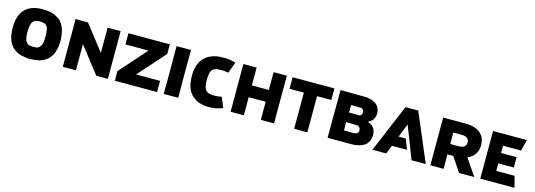

<svg xmlns="http://www.w3.org/2000/svg" viewBox="11 -1711 7579 2721"><g transform="rotate(15 3800.0 -350.0)"><path d="M766.6 -360.4Q766.6 -312.5 760.7 -265.6Q755.9 -219.7 739.3 -174.8Q723.6 -131.8 697.3 -97.7Q670.9 -64.5 633.8 -40Q597.7 -16.6 557.6 -4.9Q516.6 6.8 474.6 9.8Q462.9 9.8 451.2 10.7Q439.5 11.7 428.7 13.7Q420.9 13.7 415 13.7Q409.2 13.7 401.4 13.7Q389.6 13.7 378.9 12.7Q367.2 11.7 355.5 9.8Q326.2 6.8 296.9 0Q267.6 -5.9 240.2 -17.6Q186.5 -41 148.4 -81.1Q109.4 -121.1 88.9 -178.7Q78.1 -209 72.3 -240.2Q66.4 -271.5 63.5 -304.7Q62.5 -328.1 62.5 -351.6Q62.5 -384.8 65.4 -418Q70.3 -474.6 90.8 -528.3Q106.4 -573.2 133.8 -606.4Q161.1 -640.6 199.2 -664.1Q238.3 -687.5 280.3 -699.2Q323.2 -710 367.2 -712.9Q382.8 -712.9 398.4 -712.9Q409.2 -712.9 419.9 -712.9Q446.3 -711.9 473.6 -710.9Q502.9 -709 531.2 -702.1Q560.5 -695.3 588.9 -682.6Q606.4 -674.8 647.5 -649.4Q688.5 -624 720.7 -561.5Q729.5 -545.9 736.3 -529.3Q743.2 -511.7 747.1 -494.1Q755.9 -461.9 759.8 -427.7Q763.7 -394.5 766.6 -360.4ZM537.1 -451.2Q536.1 -460.9 533.2 -470.7Q529.3 -480.5 524.4 -488.3Q512.7 -508.8 496.1 -519.5Q479.5 -529.3 463.9 -532.2Q440.4 -536.1 418 -537.1Q417 -537.1 416 -537.1Q394.5 -537.1 372.1 -533.2Q336.9 -527.3 317.4 -505.9Q296.9 -484.4 290 -449.2Q286.1 -431.6 284.2 -414.1Q283.2 -396.5 282.2 -377.9Q280.3 -358.4 280.3 -339.8Q280.3 -327.1 281.2 -314.5Q282.2 -283.2 290 -252Q296.9 -216.8 317.4 -194.3Q336.9 -171.9 372.1 -167Q390.6 -165 409.2 -164.1Q414.1 -164.1 418.9 -164.1Q432.6 -164.1 447.3 -166Q483.4 -168.9 504.9 -191.4Q526.4 -212.9 536.1 -250Q542 -275.4 543 -301.8Q544.9 -327.1 544.9 -352.5Q544.9 -352.5 544.9 -356.4Q544.9 -364.3 543.9 -389.6Q541 -426.8 537.1 -451.2Z M892.6 0Q941.4 0 1085 0Q1085 -95.7 1085 -383.8Q1160.2 -288.1 1383.8 0Q1426.8 0 1553.7 0Q1553.7 -174.8 1553.7 -700.2Q1505.9 -700.2 1362.3 -700.2Q1362.3 -607.4 1362.3 -330.1Q1290 -422.9 1074.2 -700.2Q1028.3 -700.2 892.6 -700.2Q892.6 -656.2 892.6 -525.4Q892.6 -393.6 892.6 0Z M1656.2 0Q1810.5 0 2275.4 0Q2275.4 -41 2275.4 -164.1Q2187.5 -164.1 1923.8 -164.1Q2011.7 -262.7 2275.4 -558.6Q2275.4 -594.7 2275.4 -700.2Q2123 -700.2 1668 -700.2Q1668 -659.2 1668 -536.1Q1752.9 -536.1 2006.8 -536.1Q1919.9 -437.5 1656.2 -140.6Q1656.2 -105.5 1656.2 0Z M2585.9 -700.2Q2585 -525.4 2585 -349.6Q2585.9 -173.8 2585.9 1Q2533.2 1 2480.5 1Q2427.7 1 2374 1Q2376 -174.8 2375 -349.6Q2374 -525.4 2374 -700.2Q2426.8 -700.2 2479.5 -700.2Q2532.2 -700.2 2585.9 -700.2Z M3098.6 -714.8Q3133.8 -712.9 3169.9 -706.1Q3207 -700.2 3239.3 -689.5Q3218.8 -634.8 3178.7 -525.4Q3138.7 -534.2 3097.7 -536.1Q3056.6 -538.1 3015.6 -533.2Q2974.6 -527.3 2950.2 -504.9Q2925.8 -481.4 2918.9 -438.5Q2911.1 -393.6 2911.1 -349.6Q2912.1 -304.7 2918.9 -261.7Q2925.8 -220.7 2949.2 -196.3Q2971.7 -172.9 3009.8 -166Q3048.8 -159.2 3086.9 -161.1Q3126 -162.1 3164.1 -170.9Q3168 -171.9 3171.9 -171.9Q3174.8 -172.9 3178.7 -173.8Q3199.2 -124 3239.3 -23.4Q3209 -10.7 3177.7 -2Q3145.5 6.8 3113.3 10.7Q3098.6 12.7 3071.3 14.6Q3043 15.6 3022.5 15.6Q2993.2 15.6 2963.9 10.7Q2934.6 5.9 2906.2 -2.9Q2877 -11.7 2850.6 -25.4Q2825.2 -40 2799.8 -59.6Q2769.5 -85 2748 -118.2Q2726.6 -150.4 2713.9 -189.5Q2702.1 -229.5 2697.3 -271.5Q2692.4 -313.5 2692.4 -356.4Q2692.4 -397.5 2698.2 -437.5Q2705.1 -477.5 2718.8 -516.6Q2736.3 -563.5 2765.6 -600.6Q2794.9 -636.7 2835.9 -662.1Q2875 -685.5 2917 -697.3Q2959 -710 3002.9 -712.9Q3032.2 -714.8 3064.5 -714.8Q3096.7 -714.8 3098.6 -714.8Z M3354.5 0Q3403.3 0 3548.8 0Q3548.8 -66.4 3548.8 -265.6Q3611.3 -265.6 3797.9 -265.6Q3797.9 -199.2 3797.9 0Q3846.7 0 3992.2 0Q3992.2 -174.8 3992.2 -700.2Q3943.4 -700.2 3797.9 -700.2Q3797.9 -634.8 3797.9 -438.5Q3735.4 -438.5 3548.8 -438.5Q3548.8 -503.9 3548.8 -700.2Q3500 -700.2 3354.5 -700.2Q3354.5 -656.2 3354.5 -525.4Q3354.5 -393.6 3354.5 0Z M4287.1 0Q4335 0 4480.5 0Q4480.5 -132.8 4480.5 -530.3Q4533.2 -530.3 4690.4 -530.3Q4690.4 -572.3 4690.4 -700.2Q4537.1 -700.2 4077.1 -700.2Q4077.1 -694.3 4077.1 -678.7Q4077.1 -641.6 4077.1 -530.3Q4128.9 -530.3 4287.1 -530.3Q4287.1 -397.5 4287.1 0Z M4780.3 -699.2Q4781.2 -700.2 4783.2 -700.2Q4785.2 -700.2 4788.1 -700.2Q4877 -699.2 4967.8 -699.2Q5057.6 -698.2 5147.5 -697.3Q5182.6 -696.3 5216.8 -687.5Q5250 -679.7 5282.2 -662.1Q5329.1 -636.7 5348.6 -594.7Q5368.2 -552.7 5367.2 -509.8Q5366.2 -487.3 5360.4 -464.8Q5353.5 -443.4 5342.8 -425.8Q5332 -408.2 5317.4 -396.5Q5303.7 -383.8 5287.1 -375Q5283.2 -372.1 5279.3 -370.1Q5274.4 -369.1 5269.5 -365.2Q5273.4 -364.3 5276.4 -363.3Q5278.3 -362.3 5281.2 -360.4Q5337.9 -341.8 5364.3 -300.8Q5390.6 -260.7 5390.6 -201.2Q5390.6 -199.2 5390.6 -197.3Q5389.6 -161.1 5378.9 -129.9Q5368.2 -98.6 5343.8 -71.3Q5327.1 -51.8 5304.7 -40Q5283.2 -27.3 5258.8 -19.5Q5229.5 -8.8 5199.2 -3.9Q5168 1 5136.7 1Q5048.8 1 4960 1Q4871.1 1 4783.2 1Q4782.2 1 4780.3 1Q4779.3 1 4777.3 1Q4778.3 -174.8 4778.3 -349.6Q4779.3 -524.4 4780.3 -699.2ZM4974.6 -160.2Q4978.5 -160.2 4981.4 -160.2Q4985.4 -160.2 4987.3 -160.2Q5016.6 -160.2 5045.9 -160.2Q5076.2 -160.2 5104.5 -160.2Q5114.3 -160.2 5123 -161.1Q5131.8 -162.1 5140.6 -163.1Q5150.4 -164.1 5160.2 -168.9Q5169.9 -173.8 5175.8 -182.6Q5186.5 -200.2 5186.5 -218.8Q5186.5 -231.4 5180.7 -245.1Q5168 -276.4 5133.8 -278.3Q5094.7 -281.2 5055.7 -281.2Q5016.6 -280.3 4978.5 -282.2Q4978.5 -282.2 4977.5 -282.2Q4977.5 -282.2 4976.6 -281.2Q4975.6 -281.2 4974.6 -280.3Q4974.6 -251 4974.6 -221.7Q4974.6 -191.4 4974.6 -160.2ZM4977.5 -423.8Q5014.6 -423.8 5050.8 -423.8Q5063.5 -422.9 5075.2 -422.9Q5099.6 -422.9 5123 -423.8Q5135.7 -423.8 5146.5 -429.7Q5157.2 -434.6 5163.1 -449.2Q5168.9 -462.9 5168.9 -477.5Q5168.9 -493.2 5163.1 -505.9Q5160.2 -512.7 5153.3 -517.6Q5147.5 -522.5 5141.6 -526.4Q5135.7 -529.3 5128.9 -530.3Q5123 -531.2 5117.2 -532.2Q5087.9 -533.2 5058.6 -533.2Q5030.3 -534.2 5001 -534.2Q4995.1 -534.2 4990.2 -534.2Q4985.4 -534.2 4979.5 -534.2Q4978.5 -505.9 4978.5 -478.5Q4977.5 -452.1 4977.5 -423.8Z M5850.6 -276.4Q5815.4 -276.4 5745.1 -276.4Q5771.5 -342.8 5824.2 -474.6Q5850.6 -409.2 5902.3 -276.4Q5902.3 -276.4 5902.3 -276.4Q5937.5 -185.5 6007.8 -2.9Q6007.8 -2 6009.8 0Q6079.1 0 6217.8 0Q6118.2 -234.4 5918.9 -705.1Q5857.4 -705.1 5732.4 -705.1Q5633.8 -469.7 5434.6 0Q5502.9 0 5637.7 0Q5654.3 -42 5687.5 -126Q5761.7 -126 5908.2 -126Q5889.6 -175.8 5850.6 -276.4Z M6285.2 0Q6334 0 6479.5 0Q6479.5 -52.7 6479.5 -211.9Q6501 -211.9 6564.5 -211.9Q6599.6 -159.2 6706.1 0Q6761.7 0 6929.7 0Q6887.7 -60.5 6762.7 -244.1Q6828.1 -271.5 6867.2 -325.2Q6906.2 -378.9 6906.2 -459Q6906.2 -460 6906.2 -460.9Q6906.2 -512.7 6890.6 -553.7Q6875 -593.8 6844.7 -624Q6809.6 -660.2 6752.9 -679.7Q6697.3 -700.2 6616.2 -700.2Q6505.9 -700.2 6285.2 -700.2Q6285.2 -656.2 6285.2 -525.4Q6285.2 -393.6 6285.2 0ZM6479.5 -364.3Q6479.5 -406.2 6479.5 -532.2Q6511.7 -532.2 6606.4 -532.2Q6655.3 -532.2 6683.6 -510.7Q6711.9 -490.2 6711.9 -449.2Q6711.9 -448.2 6711.9 -447.3Q6711.9 -409.2 6684.6 -386.7Q6657.2 -364.3 6607.4 -364.3Q6565.4 -364.3 6479.5 -364.3Z M7017.6 -699.2Q7183.6 -699.2 7515.6 -699.2Q7502 -643.6 7472.7 -534.2Q7384.8 -534.2 7208 -534.2Q7208 -499 7208 -427.7Q7284.2 -427.7 7436.5 -427.7Q7436.5 -377 7436.5 -275.4Q7360.4 -275.4 7208 -275.4Q7208 -238.3 7208 -165Q7297.9 -165 7476.6 -165Q7490.2 -109.4 7519.5 0Q7351.6 0 7017.6 0Q7017.6 -116.2 7017.6 -349.6Q7017.6 -465.8 7017.6 -699.2Z"/></g></svg>

Font: Big-Shock
Style: Black
Weight: 400